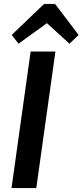

<svg xmlns="http://www.w3.org/2000/svg" viewBox="-20 -964 423 984"><path d="M264 -700 166 0H39L137 -700ZM40 -785 206 -944H262L383 -785L336 -740L190 -873H259L75 -740Z"/></svg>

Font: Pathway Extreme 8pt Thin 12pt SemiBold
Style: Italic
Weight: 600
Italic angle: -8°
Version: Version 1.001;gftools[0.9.26]